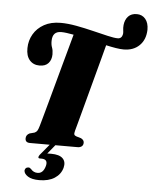

<svg xmlns="http://www.w3.org/2000/svg" viewBox="-64 -852 884 1114"><g transform="rotate(5 378.0 -294.5)"><path d="M389 -94Q384.5 -77.5 387 -71.2Q389.5 -65 400 -61.5L427 -53.5Q445 -44.5 445 -29Q445 -14.5 435.8 -7.2Q426.5 0 412 0H134.5Q107 0 107 -24.5Q107 -45 127.5 -55L156 -62.5Q166.5 -67 171.8 -75.8Q177 -84.5 182.5 -103.5Q186.5 -117.5 196.8 -154.5Q207 -191.5 221.2 -243Q235.5 -294.5 251.2 -352.8Q267 -411 282.5 -467.5Q298 -524 311 -571.2Q324 -618.5 332 -648Q310.5 -652 292.2 -654.5Q274 -657 259.5 -657Q208.5 -657 208 -601.5Q207.5 -579.5 213.8 -563.2Q220 -547 220 -523.5Q219.5 -491.5 202 -472Q184.5 -452.5 150.5 -452.5Q114 -452.5 92.5 -477.5Q71 -502.5 72 -547.5Q72.5 -591.5 94 -628.5Q115.5 -665.5 155.5 -687.8Q195.5 -710 252 -710Q293.5 -710 343.5 -700.8Q393.5 -691.5 442.2 -679.5Q491 -667.5 529.8 -658.5Q568.5 -649.5 588.5 -649.5Q612.5 -649.5 617.5 -677Q618.5 -687 616.5 -699.5Q614.5 -712 616 -729.5Q619.5 -761 637.5 -780Q655.5 -799 687.5 -799Q718.5 -799 737.5 -776.5Q756.5 -754 756.5 -714Q755 -656 720.2 -622Q685.5 -588 628.5 -588Q609.5 -588 583 -592.2Q556.5 -596.5 525.5 -603.5Q517 -571 504.5 -524Q492 -477 477.5 -423.2Q463 -369.5 448.8 -316Q434.5 -262.5 422 -216Q409.5 -169.5 400.8 -137Q392 -104.5 389 -94ZM254.5 -6H287.5L240 52Q249.5 51.5 262.5 51.5Q310.5 51.5 330.5 71.5Q350.5 91.5 341.5 126.5Q331 165 296 187.5Q261 210 207 210Q163 210 140.2 195.2Q117.5 180.5 117 161.5Q120 143.5 136 142.5Q142 141.5 146 143.8Q150 146 154 150Q169.5 169 193.5 169Q226.5 169 238.5 124Q248.5 84.5 208.5 84.5H200Q191 84.5 190.5 78.8Q190 73 196.5 64Z"/></g></svg>

Font: Fraunces 144pt S050 Black
Style: Italic
Weight: 900
Italic angle: -16°
Version: Version 1.000; ttfautohint (v1.8.3)